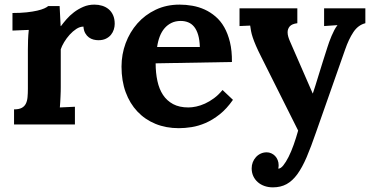

<svg xmlns="http://www.w3.org/2000/svg" viewBox="-20 -536 1598 827"><path d="M386.7 -516.1Q404.3 -516.1 420.2 -511.2Q436 -506.3 448 -496.3Q460 -486.3 467 -470.7Q474.1 -455.1 474.1 -433.1Q474.1 -421.4 470.2 -408.9Q466.3 -396.5 458 -386.2Q449.7 -376 436.3 -369.4Q422.9 -362.8 403.8 -362.8Q393.6 -362.8 382.8 -365.5Q372.1 -368.2 363 -374.8Q354 -381.3 347.4 -392.6Q340.8 -403.8 339.4 -421.4Q324.2 -421.4 308.8 -411.4Q293.5 -401.4 280 -386.5Q266.6 -371.6 256.3 -354.5Q246.1 -337.4 241.7 -323.7V-160.6Q241.7 -153.3 241.5 -143.1Q241.2 -132.8 240.7 -121.1Q240.2 -109.4 239.5 -96.9Q238.8 -84.5 237.8 -73.2L302.7 -76.2V0H40.5V-64.9Q61.5 -64.9 73.5 -71.3Q85.4 -77.6 91.3 -89.4Q97.2 -101.1 98.6 -117.4Q100.1 -133.8 100.1 -153.8V-322.3Q100.1 -340.3 100.8 -362.5Q101.6 -384.8 104 -407.2L33.7 -404.3V-480Q68.4 -480 95 -482.9Q121.6 -485.8 140.4 -490.2Q159.2 -494.6 170.7 -499.8Q182.1 -504.9 187.5 -509.8H236.8L241.2 -423.8H242.7Q252.4 -437 266.4 -453.1Q280.3 -469.2 298.6 -483.2Q316.9 -497.1 338.9 -506.6Q360.8 -516.1 386.7 -516.1Z M758.3 -445.8Q736.3 -445.8 719 -437.5Q701.7 -429.2 689 -414.6Q676.3 -399.9 668.2 -379.2Q660.2 -358.4 656.7 -333.5H840.8Q839.8 -364.3 833.5 -385.7Q827.1 -407.2 816.2 -420.7Q805.2 -434.1 790.5 -439.9Q775.9 -445.8 758.3 -445.8ZM979 -269 650.4 -263.2Q650.4 -222.2 658 -187.3Q665.5 -152.3 682.1 -127.2Q698.7 -102.1 725.6 -87.6Q752.4 -73.2 791.5 -73.2Q806.6 -73.2 825.2 -77.1Q843.8 -81.1 863 -89.8Q882.3 -98.6 901.9 -113Q921.4 -127.4 938.5 -148.4L983.4 -106Q956.5 -67.4 926.3 -43.5Q896 -19.5 865.5 -6.3Q835 6.8 805.4 11.5Q775.9 16.1 750.5 16.1Q695.3 16.1 649.9 -2.4Q604.5 -21 571.8 -55.7Q539.1 -90.3 521.2 -139.2Q503.4 -188 503.4 -249Q503.4 -301.8 521.2 -349.9Q539.1 -397.9 571.8 -435.1Q604.5 -472.2 650.6 -494.1Q696.8 -516.1 753.4 -516.1Q781.2 -516.1 808.8 -511.2Q836.4 -506.3 861.6 -494.9Q886.7 -483.4 908.4 -464.8Q930.2 -446.3 945.8 -418.9Q961.4 -391.6 970.5 -354.5Q979.5 -317.4 979 -269Z M1327.6 -133.8Q1332 -146.5 1338.4 -167Q1344.7 -187.5 1352.8 -213.6Q1360.8 -239.7 1370.4 -270.3Q1379.9 -300.8 1390.6 -333.5Q1393.6 -342.8 1397.9 -355.2Q1402.3 -367.7 1408 -380.9Q1413.6 -394 1419.9 -406.2Q1426.3 -418.5 1433.1 -426.8V-427.7L1376 -423.8V-500H1553.7V-436Q1522.5 -428.2 1502.2 -397.7Q1481.9 -367.2 1466.3 -321.8L1340.8 35.2Q1319.8 96.2 1300.8 140.9Q1281.7 185.5 1260.7 214.4Q1239.7 243.2 1214.4 257.1Q1189 271 1155.3 271Q1135.7 271 1119.1 265.1Q1102.5 259.3 1090.3 248.5Q1078.1 237.8 1071 222.7Q1064 207.5 1064 189Q1064 175.3 1068.8 162.8Q1073.7 150.4 1082.3 140.9Q1090.8 131.3 1102.8 125.7Q1114.7 120.1 1128.9 120.1Q1139.2 120.1 1148.4 124.3Q1157.7 128.4 1164.8 135.7Q1171.9 143.1 1176 153.3Q1180.2 163.6 1180.2 175.8Q1180.2 182.1 1178.7 189.5V190.4Q1189 190.4 1200.2 176.5Q1211.4 162.6 1222.9 139.9Q1234.4 117.2 1244.9 87.6Q1255.4 58.1 1264.2 26.4L1105.5 -290.5Q1091.3 -318.4 1082.5 -338.9Q1073.7 -359.4 1068.6 -374.8Q1063.5 -390.1 1061.3 -402.3Q1059.1 -414.6 1057.6 -425.8L1011.7 -423.8V-500H1260.7V-436Q1237.3 -433.1 1228 -422.4Q1218.8 -411.6 1218.8 -397Q1218.8 -387.7 1221.7 -377.7Q1224.6 -367.7 1229 -357.9L1326.7 -133.8Z"/></svg>

Font: DimaBanoo
Style: Bold
Weight: 800
Designer: R.Balvardi
Foundry: R.Balvardi
Version: Version 1.0.0-alpha3